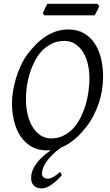

<svg xmlns="http://www.w3.org/2000/svg" viewBox="-20 -787 585 1024"><path d="M310.1 147Q298.8 160.2 285.4 172.9Q272 185.5 258.1 195.6Q244.1 205.6 230.2 211.7Q216.3 217.8 204.1 217.8Q192.9 217.8 182.4 215.1Q171.9 212.4 163.8 206.1Q155.8 199.7 150.9 189Q146 178.2 146 162.1Q146 133.8 159.7 108.4Q173.3 83 194.8 60.8Q216.3 38.6 242.7 20L251.5 14.2Q241.2 15.1 230 15.1Q183.1 15.1 148.2 -4.9Q113.3 -24.9 90.1 -59.3Q66.9 -93.8 55.4 -139.6Q43.9 -185.5 43.9 -236.8Q43.9 -267.6 49.6 -302Q55.2 -336.4 65.7 -370.8Q76.2 -405.3 91.3 -437.7Q106.4 -470.2 126 -497.1Q146.5 -524.4 170.2 -548.6Q193.8 -572.8 220.9 -590.8Q248 -608.9 278.8 -619.4Q309.6 -629.9 344.2 -629.9Q392.1 -629.9 427.2 -609.9Q462.4 -589.8 485.1 -555.4Q507.8 -521 518.8 -475.1Q529.8 -429.2 529.8 -377.9Q529.8 -343.3 524.2 -307.6Q518.6 -272 507.1 -237.3Q495.6 -202.6 478.8 -170.2Q461.9 -137.7 439.9 -109.9Q419.4 -83.5 396.2 -60.8Q373 -38.1 346.7 -21Q326.2 -7.8 303.7 1Q291 10.3 278.3 21Q257.8 38.6 241.2 57.9Q224.6 77.1 214.4 98.1Q204.1 119.1 204.1 140.1Q204.1 152.8 213.4 159.4Q222.7 166 236.8 166Q247.6 166 263.9 157.2Q280.3 148.4 300.8 129.9ZM457 -369.1Q457 -410.2 448.2 -446.5Q439.5 -482.9 422.4 -510Q405.3 -537.1 380.4 -553Q355.5 -568.8 323.2 -568.8Q286.1 -568.8 256.6 -554.4Q227.1 -540 204.1 -516.1Q181.2 -492.2 165 -460.4Q148.9 -428.7 138.4 -394.5Q127.9 -360.4 123 -325.4Q118.2 -290.5 118.2 -259.8Q118.2 -214.4 127.7 -175.5Q137.2 -136.7 154.8 -108.6Q172.4 -80.6 197 -64.7Q221.7 -48.8 252 -48.8Q289.6 -48.8 319.6 -64Q349.6 -79.1 372.3 -104.2Q395 -129.4 411.1 -162.4Q427.2 -195.3 437.5 -231Q447.8 -266.6 452.4 -302.5Q457 -338.4 457 -369.1ZM508.8 -754.4Q507.3 -749 504.2 -742.2Q501 -735.4 497.3 -728.5Q493.7 -721.7 490.2 -715.3Q486.8 -709 484.4 -705.1H216.3L208.5 -716.8Q210.4 -721.7 213.4 -728.3Q216.3 -734.9 219.5 -741.7Q222.7 -748.5 226.1 -755.1Q229.5 -761.7 232.4 -766.6H499.5Z"/></svg>

Font: Gentium Plus Am
Style: Italic
Weight: 400
Italic angle: -8°
Designer: J. Victor Gaultney, Annie Olsen, Iska Routamaa, Becca Hirsbrunner
Foundry: SIL International
Version: Version 5.000